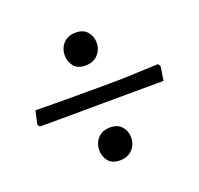

<svg xmlns="http://www.w3.org/2000/svg" viewBox="-90 -595 687 664"><g transform="rotate(-20 253.0 -263.0)"><path d="M488 -287 480 -236 253 -235Q219 -235 179.5 -234.5Q140 -234 105 -234H24L18 -243L29 -292Q72 -291 115 -291H268Q298 -291 335 -291.5Q372 -292 405 -294Q443 -295 482 -297ZM245 -29Q216 -29 202.5 -46.5Q189 -64 189 -86Q189 -112 205.5 -130Q222 -148 251 -148Q279 -148 293.5 -131Q308 -114 308 -91Q308 -65 291 -47Q274 -29 245 -29ZM245 -378Q216 -378 202.5 -395.5Q189 -413 189 -435Q189 -461 205.5 -479Q222 -497 251 -497Q279 -497 293.5 -480Q308 -463 308 -440Q308 -414 291 -396Q274 -378 245 -378Z"/></g></svg>

Font: Alegreya
Style: Regular
Weight: 400
Designer: Juan Pablo del Peral
Foundry: Juan Pablo del Peral
Version: Version 1.003